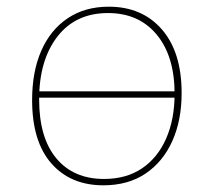

<svg xmlns="http://www.w3.org/2000/svg" viewBox="-20 -548 637 574"><path d="M89 -256V-275H514V-256ZM305 -528Q405 -528 464 -460Q523 -392 523 -270Q523 -188 495 -126Q467 -64 415 -29Q363 6 289 6Q191 6 133.5 -59.5Q76 -125 76 -249Q76 -334 103.5 -396.5Q131 -459 182.5 -493.5Q234 -528 305 -528ZM303 -509Q206 -509 151.5 -438.5Q97 -368 97 -251Q97 -136 148.5 -74.5Q200 -13 291 -13Q358 -13 405 -45Q452 -77 477 -134.5Q502 -192 502 -267Q502 -380 448.5 -444.5Q395 -509 303 -509Z"/></svg>

Font: Bitter Thin
Style: Regular
Weight: 100
Designer: Sol Matas, and Bitter project Authors
Foundry: Sol Matas
Version: Version 2.002